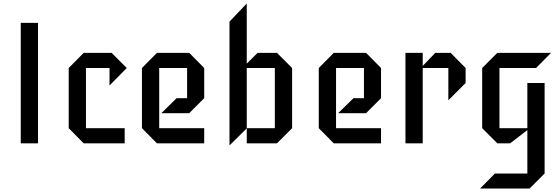

<svg xmlns="http://www.w3.org/2000/svg" viewBox="-20 -822 3205 1101"><path d="M198 0H99V-691H198Z M707 -432 608 -332V-432H473V-87H695V0H460L374 -87V-432L460 -519H620Z M1151 0H880L794 -87V-432L880 -519H1065L1151 -432V-259L1065 -173H905L993 -259H1053V-432H893V-87H1151Z M1655 -87 1568 0H1395V-86L1296 12V-698L1395 -802V-457L1457 -519H1568L1655 -432ZM1556 -87V-432H1395V-87Z M2165 0H1894L1808 -87V-432L1894 -519H2079L2165 -432V-259L2079 -173H1919L2007 -259H2067V-432H1907V-87H2165Z M2650 -346 2551 -247V-432H2404V0H2305V-519H2404V-444L2476 -519H2564L2650 -432Z M3140 -519 3054 -432H2844V-87H3004V-346H3103V173L3017 259H2733L2818 173H3004V-76L2905 0H2832L2745 -87V-432L2832 -519Z"/></svg>

Font: Iceberg
Style: Regular
Weight: 400
Designer: Victor Kharyk
Foundry: Cyreal (www.cyreal.org)
Version: Version 1.002